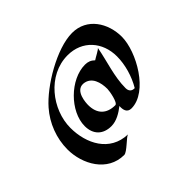

<svg xmlns="http://www.w3.org/2000/svg" viewBox="-161 -752 1064 1064"><g transform="rotate(-45 371.0 -219.5)"><path d="M705 -351C705 -458 641 -561 525 -561C402 -561 218 -450 140 -360C83 -295 50 -209 50 -122C50 -6 120 122 251 122C274 122 330 59 346 56C208 52 146 -71 146 -195C146 -338 262 -491 420 -491C534 -491 609 -406 609 -293C609 -228 588 -156 554 -99C531 -98 518 -111 518 -135C518 -225 551 -312 567 -401C563 -393 521 -372 508 -363C492 -379 474 -386 451 -386C335 -386 209 -261 209 -146C209 -80 249 -41 314 -41C355 -41 393 -65 424 -89C422 -61 428 -32 462 -32C591 -32 705 -234 705 -351ZM444 -203C444 -185 430 -108 411 -108C343 -108 305 -146 305 -215C305 -229 308 -322 370 -318C429 -313 444 -252 444 -203Z"/></g></svg>

Font: Fondamento
Style: Regular
Weight: 400
Designer: Astigmatic (AOETI)
Foundry: Astigmatic (AOETI)
Version: Version 1.001